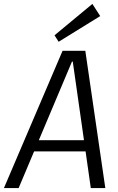

<svg xmlns="http://www.w3.org/2000/svg" viewBox="-50 -959 604 979"><path d="M269 -700H385L487 0H413L321 -645H317L45 0H-30ZM116 -244H409L401 -187H108ZM461 -877 249 -746 228 -779 421 -939Z"/></svg>

Font: Pathway Extreme SemiCondensed Light
Style: Italic
Weight: 300
Width: 4
Italic angle: -8°
Version: Version 1.001;gftools[0.9.26]